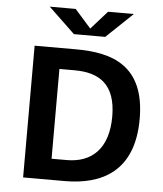

<svg xmlns="http://www.w3.org/2000/svg" viewBox="-62 -1006 901 1060"><g transform="rotate(5 389.0 -476.0)"><path d="M106 0H337C535.5 0 719 -81.5 719 -377.5C719 -673.5 535.5 -730 337 -730H106ZM170.5 -952H314L403.5 -851L493.5 -952H636.5L490 -812.5H316.5ZM253.5 -116.5V-614H338C476 -614 567 -555 567 -377.5C567 -199.5 476 -116.5 338 -116.5Z"/></g></svg>

Font: Monaspace Neon Wide
Style: Bold
Weight: 700
Width: 7
Designer: Riley Cran & the Lettermatic Team
Foundry: Lettermatic
Version: Version 1.000 (Monaspace Neon)